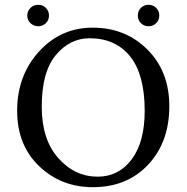

<svg xmlns="http://www.w3.org/2000/svg" viewBox="-20 -774 781 804"><path d="M107.7 -677Q94.2 -689.9 94.2 -709Q94.2 -728 107.7 -741Q121.1 -753.9 140.1 -753.9Q159.2 -753.9 172.1 -741Q185.1 -728 185.1 -709Q185.1 -689.9 172.1 -677Q159.2 -664.1 140.1 -664.1Q121.1 -664.1 107.7 -677ZM570.1 -677Q557.1 -689.9 557.1 -709Q557.1 -728 570.1 -741Q583 -753.9 602.1 -753.9Q621.1 -753.9 634 -741Q647 -728 647 -709Q647 -689.9 634 -677Q621.1 -664.1 602.1 -664.1Q583 -664.1 570.1 -677ZM355 -613.8Q272.9 -613.8 213.9 -543.5Q154.8 -473.1 154.8 -327.1Q154.8 -189.9 223.9 -112.1Q293 -34.2 389.2 -34.2Q477.1 -34.2 531.5 -106.7Q585.9 -179.2 585.9 -310.1Q585.9 -461.9 524.9 -537.8Q463.9 -613.8 355 -613.8ZM689 -329.1Q689 -179.2 600.6 -84.7Q512.2 9.8 369.1 9.8Q236.3 9.8 144 -78.1Q51.8 -166 51.8 -310.1Q51.8 -457 142.8 -557.6Q233.9 -658.2 368.2 -658.2Q505.4 -658.2 597.2 -566.7Q689 -475.1 689 -329.1Z"/></svg>

Font: Biolilbert
Style: Regular
Weight: 400
Designer: Philipp H. Poll
Foundry: Philipp H. Poll
Version: Version 1.1.0